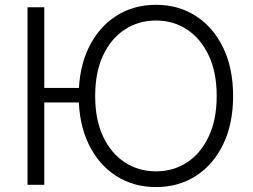

<svg xmlns="http://www.w3.org/2000/svg" viewBox="-20 -757 1036 787"><path d="M324.2 -396.5V-336.9H125.5V-396.5ZM161.6 -727.1V0.5H92.8V-727.1ZM619.6 9.8Q526.9 9.8 455.3 -36.4Q383.8 -82.5 343.3 -166.5Q302.7 -250.5 302.7 -363.3Q302.7 -477.1 343.3 -561Q383.8 -645 455.3 -691.2Q526.9 -737.3 619.6 -737.3Q711.9 -737.3 783.2 -691.2Q854.5 -645 895 -561Q935.5 -477.1 935.5 -363.3Q935.5 -250 895 -166Q854.5 -82 783.2 -36.1Q711.9 9.8 619.6 9.8ZM619.6 -54.7Q690.4 -54.7 746.6 -91.3Q802.7 -127.9 835.4 -197.3Q868.2 -266.6 868.2 -363.3Q868.2 -460.9 835.4 -530Q802.7 -599.1 746.6 -636Q690.4 -672.9 619.6 -672.9Q548.3 -672.9 491.9 -636.2Q435.5 -599.6 402.8 -530.3Q370.1 -460.9 370.1 -363.3Q370.1 -266.6 402.6 -197.5Q435.1 -128.4 491.5 -91.6Q547.9 -54.7 619.6 -54.7Z"/></svg>

Font: Inter 17pt Light
Style: Regular
Weight: 300
Version: Version 4.001;git-66647c0bb